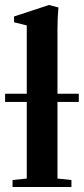

<svg xmlns="http://www.w3.org/2000/svg" viewBox="-34 -746 334 766"><path d="M16.1 0V-27.8L72.8 -33.7V-339.4H-13.7V-372.1H72.8V-644.5L22 -657.2V-680.2L161.6 -726.1L199.2 -716.3Q195.3 -676.3 195.3 -629.9V-372.1H280.3V-339.4H195.3V-33.7L251 -27.8V0Z"/></svg>

Font: Elstob 14pt
Style: Bold
Weight: 700
Designer: Peter S. Baker
Version: Version 1.015